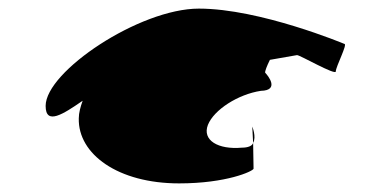

<svg xmlns="http://www.w3.org/2000/svg" viewBox="-20 -720 860 446"><path d="M86 -474C86 -428 127 -455 172 -486C167 -472 163 -458 163 -445C161 -362 254 -294 396 -294C506 -294 567 -322 569 -328L568 -388C566 -381 556 -377 542 -377C487 -372 449 -394 463 -430C477 -465 533 -501 586 -509C630 -510 603 -544 596 -551C595 -554 600 -567 607 -581L670 -592C677 -592 760 -544 760 -554C760 -565 788 -618 780 -618C780 -618 584 -700 442 -700C304 -700 86 -554 86 -474ZM566 -426 568 -388C576 -402 566 -426 566 -426Z"/></svg>

Font: Ampere
Style: UltExt
Weight: 400
Version: Version 1